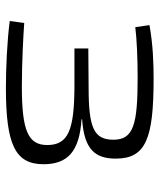

<svg xmlns="http://www.w3.org/2000/svg" viewBox="35 -567 540 650"><g transform="rotate(90 305.0 -242.0)"><path d="M246 -492C194 -492 131 -490 65 -478L72 -430C111 -435 178 -438 242 -438C402 -438 453 -424 453 -356C453 -290 413 -272 277 -272L144 -271V-224H277C420 -223 471 -203 471 -132C471 -68 424 -46 274 -46C190 -46 99 -51 58 -54L51 -5C120 4 210 8 278 8C468 8 536 -23 536 -119C536 -201 493 -241 384 -248V-250C486 -257 517 -294 517 -364C517 -467 447 -492 246 -492Z"/></g></svg>

Font: Exo 2 Light Expanded
Style: Regular
Weight: 300
Width: 7
Designer: Natanael Gama
Version: Version 1.001;PS 001.001;hotconv 1.0.70;makeotf.lib2.5.58329